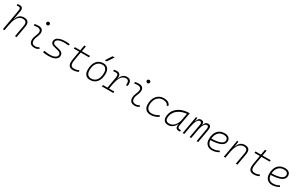

<svg xmlns="http://www.w3.org/2000/svg" viewBox="321 -2819 7561 4853"><g transform="rotate(30 4101.5 -392.5)"><path d="M399.4 0 460 -344.2Q472.2 -413.1 447 -447.8Q421.9 -482.4 355 -482.4Q302.7 -482.4 257.3 -451.7Q211.9 -420.9 177.2 -349.6Q142.6 -278.3 122.6 -156.2L125 -175.3L93.8 0H46.9L153.3 -604Q161.6 -651.9 151.1 -674.8Q140.6 -697.8 104.5 -697.8Q91.3 -697.8 77.9 -696.5Q64.5 -695.3 51.3 -692.4L45.9 -734.9Q60.5 -739.3 75.4 -741Q90.3 -742.7 105.5 -742.7Q168.9 -742.7 191.4 -709.5Q213.9 -676.3 201.7 -608.9L158.7 -365.7H166.5Q188 -442.9 238 -485.1Q288.1 -527.3 364.7 -527.3Q539.1 -527.3 506.3 -340.3L446.3 0Z M1081.1 -66.9 1096.2 -31.2Q1069.3 -14.2 1039.8 -2.2Q1010.3 9.8 971.7 9.8Q889.2 9.8 848.6 -31.7Q808.1 -73.2 813 -153.3Q815.4 -189.9 827.1 -224.4Q838.9 -258.8 852.5 -291.5Q866.2 -324.2 873.5 -355Q889.6 -417.5 862.5 -450Q835.4 -482.4 770.5 -482.4Q724.1 -482.4 681.2 -471.2L670.9 -513.7Q699.7 -522 728.5 -524.7Q757.3 -527.3 786.1 -527.3Q869.1 -527.3 904.5 -480.7Q939.9 -434.1 918 -345.2Q909.7 -310.5 896.7 -280.5Q883.8 -250.5 873 -221.2Q862.3 -191.9 859.9 -157.7Q851.6 -35.2 971.2 -35.2Q1002 -35.2 1025.4 -42.5Q1048.8 -49.8 1081.1 -66.9ZM963.4 -646Q943.4 -646 929 -660.2Q914.6 -674.3 914.6 -694.3Q914.6 -714.4 929 -728.8Q943.4 -743.2 963.4 -743.2Q983.4 -743.2 997.8 -728.8Q1012.2 -714.4 1012.2 -694.3Q1012.2 -674.3 997.8 -660.2Q983.4 -646 963.4 -646Z M1377.4 9.8Q1272 9.8 1214.8 -4.9L1229 -51.3Q1321.3 -35.2 1385.3 -35.2Q1487.8 -35.2 1543.9 -65.2Q1600.1 -95.2 1600.1 -149.4Q1600.1 -178.2 1579.6 -199Q1559.1 -219.7 1522 -229.5L1377.9 -267.6Q1336.4 -278.8 1313.2 -304.7Q1290 -330.6 1290 -366.7Q1290 -443.4 1365.5 -485.4Q1440.9 -527.3 1578.6 -527.3Q1606 -527.3 1638.2 -524.9Q1670.4 -522.5 1701.7 -517.6L1689 -475.6Q1610.8 -482.4 1567.9 -482.4Q1457.5 -482.4 1397.2 -453.4Q1336.9 -424.3 1336.9 -371.1Q1336.9 -347.2 1354.2 -330.3Q1371.6 -313.5 1402.8 -305.2L1543.9 -269Q1593.3 -256.8 1620.1 -225.6Q1647 -194.3 1647 -149.4Q1647 -73.7 1576.4 -32Q1505.9 9.8 1377.4 9.8Z M2096.2 9.8Q1948.7 9.8 1948.7 -138.2Q1948.7 -170.9 1953.1 -201.7Q1957.5 -232.4 1966.8 -287.1L1999.5 -473.6H1841.3L1849.1 -517.6H2007.3L2034.7 -674.3H2081.1L2053.7 -517.6H2293.5L2285.6 -473.6H2045.9L2013.2 -287.1Q2003.9 -232.9 1999.8 -203.6Q1995.6 -174.3 1995.6 -143.1Q1995.6 -35.2 2100.6 -35.2Q2139.6 -35.2 2169.7 -42.5Q2199.7 -49.8 2240.7 -68.4L2250 -26.4Q2217.3 -11.2 2180.7 -0.7Q2144 9.8 2096.2 9.8Z M2588.9 9.8Q2506.3 9.8 2460 -42.5Q2413.6 -94.7 2413.6 -187.5Q2413.6 -347.7 2485.1 -437.5Q2556.6 -527.3 2683.6 -527.3Q2766.6 -527.3 2813 -474.1Q2859.4 -420.9 2859.4 -325.2Q2859.4 -167.5 2787.8 -78.9Q2716.3 9.8 2588.9 9.8ZM2598.6 -35.2Q2699.2 -35.2 2755.9 -111.3Q2812.5 -187.5 2812.5 -323.7Q2812.5 -398.4 2777.1 -440.4Q2741.7 -482.4 2677.7 -482.4Q2575.7 -482.4 2518.1 -406Q2460.4 -329.6 2460.4 -193.8Q2460.4 -119.1 2497.1 -77.1Q2533.7 -35.2 2598.6 -35.2ZM2669.9 -609.4 2789.1 -794.9H2852.1L2725.6 -609.4Z M2935.1 0 2942.9 -43.9H3074.2L3132.8 -377.9Q3150.9 -482.4 3064.5 -482.4Q3028.3 -482.4 2994.6 -472.7L2987.3 -516.6Q3007.8 -522.9 3028.6 -525.1Q3049.3 -527.3 3070.3 -527.3Q3205.6 -527.3 3178.2 -365.7H3184.6Q3205.1 -442.9 3252.7 -485.1Q3300.3 -527.3 3373 -527.3Q3521 -527.3 3495.1 -333H3448.7Q3457.5 -408.7 3437.3 -445.6Q3417 -482.4 3363.3 -482.4Q3317.4 -482.4 3276.9 -457Q3236.3 -431.6 3204.3 -373Q3172.4 -314.5 3151.4 -215.3L3121.1 -43.9H3276.9L3269 0Z M4010.7 -66.9 4025.9 -31.2Q3999 -14.2 3969.5 -2.2Q3939.9 9.8 3901.4 9.8Q3818.8 9.8 3778.3 -31.7Q3737.8 -73.2 3742.7 -153.3Q3745.1 -189.9 3756.8 -224.4Q3768.6 -258.8 3782.2 -291.5Q3795.9 -324.2 3803.2 -355Q3819.3 -417.5 3792.2 -450Q3765.1 -482.4 3700.2 -482.4Q3653.8 -482.4 3610.8 -471.2L3600.6 -513.7Q3629.4 -522 3658.2 -524.7Q3687 -527.3 3715.8 -527.3Q3798.8 -527.3 3834.2 -480.7Q3869.6 -434.1 3847.7 -345.2Q3839.4 -310.5 3826.4 -280.5Q3813.5 -250.5 3802.7 -221.2Q3792 -191.9 3789.6 -157.7Q3781.2 -35.2 3900.9 -35.2Q3931.6 -35.2 3955.1 -42.5Q3978.5 -49.8 4010.7 -66.9ZM3893.1 -646Q3873 -646 3858.6 -660.2Q3844.2 -674.3 3844.2 -694.3Q3844.2 -714.4 3858.6 -728.8Q3873 -743.2 3893.1 -743.2Q3913.1 -743.2 3927.5 -728.8Q3941.9 -714.4 3941.9 -694.3Q3941.9 -674.3 3927.5 -660.2Q3913.1 -646 3893.1 -646Z M4364.7 -35.2Q4416 -35.2 4469 -53.5Q4522 -71.8 4566.9 -102.1L4585.4 -63Q4538.1 -30.3 4478.3 -10.3Q4418.5 9.8 4355.5 9.8Q4265.1 9.8 4214.4 -43Q4163.6 -95.7 4163.6 -189.9Q4163.6 -292 4199.5 -367.7Q4235.4 -443.4 4300.5 -485.4Q4365.7 -527.3 4453.1 -527.3Q4596.2 -527.3 4640.6 -419.9L4603 -391.6Q4583.5 -440.4 4544.7 -461.4Q4505.9 -482.4 4449.2 -482.4Q4377.4 -482.4 4323.7 -446.8Q4270 -411.1 4240.5 -346.7Q4210.9 -282.2 4210.4 -195.8Q4211.4 -120.1 4252 -77.6Q4292.5 -35.2 4364.7 -35.2Z M4869.1 10.3Q4798.3 10.3 4759.5 -27.8Q4720.7 -65.9 4720.7 -135.3Q4720.7 -223.1 4755.9 -294.7Q4791 -366.2 4854.5 -417Q4918 -467.8 5003.9 -495.1Q5089.8 -522.5 5190.9 -522.5H5199.7L5129.9 -126Q5122.6 -85.4 5137.9 -62.7Q5153.3 -40 5188 -40H5222.2L5214.4 4.9H5191.4Q5123.5 4.9 5100.3 -29.5Q5077.1 -64 5090.3 -138.7H5083Q5049.8 -66.9 4994.4 -28.3Q4939 10.3 4869.1 10.3ZM4876.5 -34.7Q4962.4 -34.7 5027.3 -105.5Q5092.3 -176.3 5114.7 -306.2L5144.5 -474.6Q5029.3 -463.4 4944.8 -418Q4860.4 -372.6 4814 -300.5Q4767.6 -228.5 4767.6 -137.7Q4767.6 -88.9 4796.4 -61.8Q4825.2 -34.7 4876.5 -34.7Z M5424.3 -517.6 5412.6 -414.6H5418.9Q5435.1 -470.2 5462.4 -498.8Q5489.7 -527.3 5533.7 -527.3Q5621.1 -527.3 5617.7 -429.2H5624Q5641.1 -477.5 5667.7 -502.4Q5694.3 -527.3 5738.3 -527.3Q5840.3 -527.3 5816.4 -390.6L5747.6 0H5701.2L5769.5 -389.6Q5777.8 -435.5 5766.1 -459Q5754.4 -482.4 5726.1 -482.4Q5636.2 -482.4 5592.8 -274.4L5544.4 0H5497.6L5566.4 -389.6Q5583.5 -482.4 5522.9 -482.4Q5430.2 -482.4 5384.3 -242.7V-244.6L5341.3 0H5294.4L5385.7 -517.6Z M6154.3 -35.2Q6194.8 -35.2 6241 -48.3Q6287.1 -61.5 6330.1 -85.4L6347.2 -47.9Q6301.3 -21 6249.5 -5.6Q6197.8 9.8 6149.9 9.8Q6052.7 9.8 5998 -46.9Q5943.4 -103.5 5943.4 -204.6Q5943.4 -356.4 6017.3 -441.9Q6091.3 -527.3 6223.1 -527.3Q6299.8 -527.3 6342.8 -491.2Q6385.7 -455.1 6385.7 -390.6Q6385.7 -294.9 6281.5 -247.3Q6177.2 -199.7 5990.2 -195.8Q5993.7 -120.1 6036.6 -77.6Q6079.6 -35.2 6154.3 -35.2ZM5991.7 -240.2Q6159.7 -244.1 6249.3 -280.5Q6338.9 -316.9 6338.9 -389.2Q6338.9 -432.6 6307.6 -457.5Q6276.4 -482.4 6219.2 -482.4Q6119.1 -482.4 6059.6 -418.5Q6000 -354.5 5991.7 -240.2Z M6493.7 0 6585 -517.6H6623L6604.5 -365.7H6611.8Q6633.3 -442.9 6683.3 -485.1Q6733.4 -527.3 6810.1 -527.3Q6984.4 -527.3 6951.7 -340.3L6891.6 0H6844.7L6905.3 -344.2Q6917.5 -413.1 6892.3 -447.8Q6867.2 -482.4 6800.3 -482.4Q6751 -482.4 6707.8 -455.3Q6664.6 -428.2 6630.6 -366.2Q6596.7 -304.2 6575.7 -198.7L6540.5 0Z M7369.6 9.8Q7222.2 9.8 7222.2 -138.2Q7222.2 -170.9 7226.6 -201.7Q7231 -232.4 7240.2 -287.1L7272.9 -473.6H7114.7L7122.6 -517.6H7280.8L7308.1 -674.3H7354.5L7327.1 -517.6H7566.9L7559.1 -473.6H7319.3L7286.6 -287.1Q7277.3 -232.9 7273.2 -203.6Q7269 -174.3 7269 -143.1Q7269 -35.2 7374 -35.2Q7413.1 -35.2 7443.1 -42.5Q7473.1 -49.8 7514.2 -68.4L7523.4 -26.4Q7490.7 -11.2 7454.1 -0.7Q7417.5 9.8 7369.6 9.8Z M7912.1 -35.2Q7952.6 -35.2 7998.8 -48.3Q8044.9 -61.5 8087.9 -85.4L8105 -47.9Q8059.1 -21 8007.3 -5.6Q7955.6 9.8 7907.7 9.8Q7810.5 9.8 7755.9 -46.9Q7701.2 -103.5 7701.2 -204.6Q7701.2 -356.4 7775.1 -441.9Q7849.1 -527.3 7981 -527.3Q8057.6 -527.3 8100.6 -491.2Q8143.6 -455.1 8143.6 -390.6Q8143.6 -294.9 8039.3 -247.3Q7935.1 -199.7 7748 -195.8Q7751.5 -120.1 7794.4 -77.6Q7837.4 -35.2 7912.1 -35.2ZM7749.5 -240.2Q7917.5 -244.1 8007.1 -280.5Q8096.7 -316.9 8096.7 -389.2Q8096.7 -432.6 8065.4 -457.5Q8034.2 -482.4 7977.1 -482.4Q7877 -482.4 7817.4 -418.5Q7757.8 -354.5 7749.5 -240.2Z"/></g></svg>

Font: Cascadia Mono ExtraLight
Style: Italic
Weight: 200
Italic angle: -10°
Monospace: yes
Designer: Aaron Bell
Foundry: Saja Typeworks
Version: Version 2404.023; ttfautohint (v1.8.4)